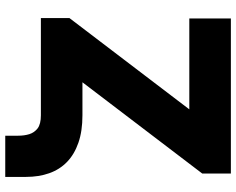

<svg xmlns="http://www.w3.org/2000/svg" viewBox="-104 -662 904 735"><g transform="rotate(90 347.5 -295.0)"><path d="M657.7 136.4H500V87.4Q500 63.2 494 44Q487.9 24.9 471.9 12.4Q455.3 0 421.9 0H49.7V-109.4L399.1 -568.2H51.1V-727.3H644.9V-617.9L295.5 -159.1H421.9Q482.6 -159.1 527 -143.6Q571.4 -128.2 600.5 -100Q629.6 -71.7 643.6 -32Q657.7 7.8 657.7 56.8Z"/></g></svg>

Font: Linik Sans Black
Style: Regular
Weight: 900
Designer: Fonts by Rasmus Andersson / Changes by Cristiano Sobral with parts from Marc Monis
Foundry: rsms
Version: Version 3.020; ttfautohint (v1.6)